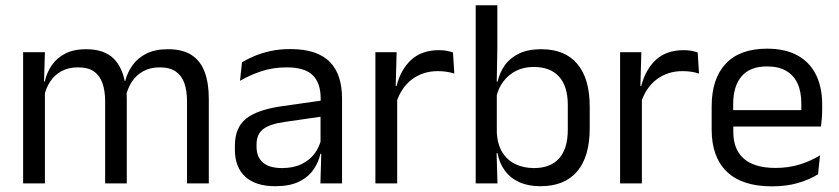

<svg xmlns="http://www.w3.org/2000/svg" viewBox="-20 -682 3120 714"><path d="M675.5 0V-305.5Q675.5 -344 665.8 -372.2Q656 -400.5 633.8 -416Q611.5 -431.5 574 -431.5Q538.5 -431.5 512.5 -417Q486.5 -402.5 470.5 -378.2Q454.5 -354 448 -323L435.5 -380.5H445.5Q453.5 -412 472.5 -439Q491.5 -466 524 -482.5Q556.5 -499 604.5 -499Q659 -499 692.2 -477.5Q725.5 -456 741 -414.8Q756.5 -373.5 756.5 -314.5V0ZM66 0V-488H147L143.5 -371L147 -366V0ZM371 0V-305.5Q371 -344 361.2 -372.2Q351.5 -400.5 329.5 -416Q307.5 -431.5 270 -431.5Q234 -431.5 208 -417Q182 -402.5 166 -377.8Q150 -353 143.5 -321.5L128.5 -379H146.5Q154 -412 172.5 -439.2Q191 -466.5 222.8 -482.8Q254.5 -499 300 -499Q367.5 -499 402.8 -464Q438 -429 447 -362Q449.5 -352 450.5 -340.2Q451.5 -328.5 451.5 -317V0Z M1171.5 0 1175 -118.5 1172 -131V-286.5L1172.5 -315Q1172.5 -374.5 1142.2 -403Q1112 -431.5 1046.5 -431.5Q994 -431.5 950.2 -416.5Q906.5 -401.5 872.5 -381.5L880 -450.5Q899 -462 925.2 -473.2Q951.5 -484.5 985.2 -492Q1019 -499.5 1059.5 -499.5Q1112 -499.5 1148.8 -486.8Q1185.5 -474 1208.2 -450Q1231 -426 1241.5 -392Q1252 -358 1252 -316V0ZM1003.5 10.5Q931 10.5 892.2 -24.8Q853.5 -60 853.5 -125.5V-140Q853.5 -207.5 895.2 -240.8Q937 -274 1028 -287L1182.5 -309L1187 -250L1038 -228.5Q982 -220.5 958 -201.2Q934 -182 934 -144.5V-136.5Q934 -98 957.8 -77.5Q981.5 -57 1029 -57Q1071 -57 1101 -71.5Q1131 -86 1149.5 -110.5Q1168 -135 1174.5 -165L1187 -110H1171.5Q1164.5 -78 1145.2 -50.5Q1126 -23 1091.5 -6.2Q1057 10.5 1003.5 10.5Z M1453 -298.5 1434.5 -361 1454.5 -362Q1470.5 -424 1509.5 -459.8Q1548.5 -495.5 1613 -495.5Q1629 -495.5 1641.8 -493Q1654.5 -490.5 1664.5 -487L1669.5 -408.5Q1657 -412.5 1641.8 -415Q1626.5 -417.5 1608 -417.5Q1553 -417.5 1512.2 -387Q1471.5 -356.5 1453 -298.5ZM1376 0V-488H1455L1451 -344L1457 -338V0Z M1989.5 10.5Q1944.5 10.5 1911.2 -4.5Q1878 -19.5 1857.5 -47.5Q1837 -75.5 1830 -112.5H1803L1827.5 -188.5Q1830 -144.5 1848.2 -115.2Q1866.5 -86 1897 -71.5Q1927.5 -57 1966 -57Q2027 -57 2059.2 -93Q2091.5 -129 2091.5 -200V-291.5Q2091.5 -361 2059 -397Q2026.5 -433 1964.5 -433Q1927.5 -433 1899 -418.5Q1870.5 -404 1851.8 -379Q1833 -354 1826 -322L1807.5 -378.5H1830.5Q1838 -412 1857.2 -439.2Q1876.5 -466.5 1910 -482.8Q1943.5 -499 1993 -499Q2081 -499 2127 -444.2Q2173 -389.5 2173 -285.5V-204.5Q2173 -99.5 2126.2 -44.5Q2079.5 10.5 1989.5 10.5ZM1749 0V-662.5H1829.5V-503.5L1827 -363.5L1827.5 -348V-144L1826.5 -118L1830 0Z M2363 -298.5 2344.5 -361 2364.5 -362Q2380.5 -424 2419.5 -459.8Q2458.5 -495.5 2523 -495.5Q2539 -495.5 2551.8 -493Q2564.5 -490.5 2574.5 -487L2579.5 -408.5Q2567 -412.5 2551.8 -415Q2536.5 -417.5 2518 -417.5Q2463 -417.5 2422.2 -387Q2381.5 -356.5 2363 -298.5ZM2286 0V-488H2365L2361 -344L2367 -338V0Z M2851 11Q2739.5 11 2683 -43.5Q2626.5 -98 2626.5 -199.5V-286.5Q2626.5 -389.5 2679 -445.2Q2731.5 -501 2832.5 -501Q2900.5 -501 2946 -475.8Q2991.5 -450.5 3014.5 -404Q3037.5 -357.5 3037.5 -293V-275Q3037.5 -259 3036.2 -243Q3035 -227 3033 -211.5H2958.5Q2959.5 -235.5 2959.8 -257Q2960 -278.5 2960 -296.5Q2960 -341 2945.8 -371.8Q2931.5 -402.5 2903.2 -418.8Q2875 -435 2832.5 -435Q2769.5 -435 2738 -398.5Q2706.5 -362 2706.5 -294V-247.5L2707 -237.5V-191Q2707 -160.5 2716 -136Q2725 -111.5 2744.2 -93.8Q2763.5 -76 2793.2 -66.8Q2823 -57.5 2864 -57.5Q2911.5 -57.5 2952.5 -70Q2993.5 -82.5 3029.5 -104L3022 -34Q2989.5 -13.5 2946.5 -1.2Q2903.5 11 2851 11ZM2669 -211.5V-272.5H3016V-211.5Z"/></svg>

Font: Anek Telugu Medium
Style: Regular
Weight: 400
Version: Version 1.003